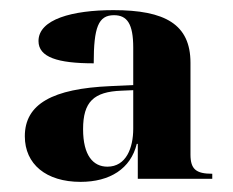

<svg xmlns="http://www.w3.org/2000/svg" viewBox="-20 -739 460 379"><path d="M139 -380C197 -380 238 -406 250 -455H252V-386H399V-396C367 -396 356 -405 356 -434V-615C356 -691 306 -719 204 -719C123 -719 56 -701 56 -658C56 -626 94 -614 165 -614C165 -685 174 -709 205 -709C231 -709 243 -692 243 -645V-571L198 -569C84 -564 29 -534 29 -470C29 -415 71 -380 139 -380ZM192 -410C164 -410 144 -432 144 -484C144 -538 165 -558 220 -560L243 -561V-485C243 -447 229 -410 192 -410Z"/></svg>

Font: Noto Serif Display
Style: Bold
Weight: 700
Designer: Monotype Design Team
Foundry: Monotype Imaging Inc.
Version: Version 2.009